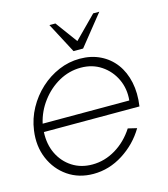

<svg xmlns="http://www.w3.org/2000/svg" viewBox="-107 -784 772 881"><g transform="rotate(-15 279.0 -343.0)"><path d="M229 13Q160 13 108.2 -22.5Q56.5 -58 31.2 -117.8Q6 -177.5 16 -250Q23.5 -305 49.8 -352.8Q76 -400.5 115.5 -436.8Q155 -473 203.2 -493.5Q251.5 -514 303 -514Q357 -514 399.8 -493.2Q442.5 -472.5 470.8 -434.8Q499 -397 510 -345.2Q521 -293.5 512 -231.5H58Q55 -173.5 77 -128.2Q99 -83 140 -56.5Q181 -30 235 -30Q294 -30 346.2 -61.5Q398.5 -93 434 -148L476 -138Q436.5 -71.5 370.2 -29.2Q304 13 229 13ZM62.5 -270H474Q479.5 -324.5 457.8 -370.8Q436 -417 394.2 -445Q352.5 -473 297.5 -473Q242 -473 193.2 -445.8Q144.5 -418.5 109.8 -372.2Q75 -326 62.5 -270ZM285.5 -555 209.5 -699H238L314.5 -595L417.5 -699H446.5L331 -555Z"/></g></svg>

Font: Urbanist ExtraLight
Style: Italic
Weight: 250
Version: Version 1.303